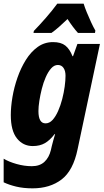

<svg xmlns="http://www.w3.org/2000/svg" viewBox="-35 -789 566 1049"><path d="M143 240Q93 240 53.5 230.5Q14 221 -15 207V78Q13 95 55.5 107Q98 119 139 119Q182 119 207.5 95.5Q233 72 243 31L248 9Q251 -4 256 -21.5Q261 -39 266 -56H263Q238 -23 210.5 -7Q183 9 144 9Q91 9 57.5 -33Q24 -75 24 -160Q24 -205 33 -258.5Q42 -312 60.5 -365Q79 -418 106.5 -462Q134 -506 171 -532.5Q208 -559 255 -559Q298 -559 322 -540Q346 -521 361 -482H364L388 -549H511L389 26Q365 143 301.5 191.5Q238 240 143 240ZM214 -115Q235 -115 252 -133.5Q269 -152 282.5 -182.5Q296 -213 305 -248Q314 -283 318.5 -316.5Q323 -350 323 -375Q323 -402 312 -418Q301 -434 281 -434Q261 -434 244.5 -415.5Q228 -397 215 -367.5Q202 -338 193.5 -304Q185 -270 180 -238Q175 -206 175 -182Q175 -115 214 -115ZM150 -620Q182 -653 216.5 -692.5Q251 -732 278 -769H422Q428 -749 439 -722Q450 -695 462.5 -668Q475 -641 486 -622L484 -609H391Q363 -640 334 -685Q310 -662 288 -642.5Q266 -623 246 -609H148Z"/></svg>

Font: Noto Sans Condensed ExtraBold
Style: Italic
Weight: 800
Width: 3
Italic angle: -12°
Designer: Monotype Design Team
Foundry: Monotype Imaging Inc.
Version: Version 2.013; ttfautohint (v1.8.4.7-5d5b)